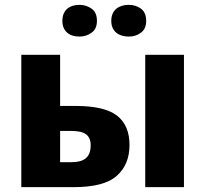

<svg xmlns="http://www.w3.org/2000/svg" viewBox="-20 -772 847 792"><path d="M283.2 0C367.7 0 427.7 -15.6 462.4 -47.4C497.1 -78.6 514.2 -120.6 514.2 -173.8C514.2 -228 497.1 -268.1 462.9 -294.9C428.2 -321.8 371.1 -335 291 -335H228V-545.9H67.9V0ZM228 -231.9H272.9C330.1 -231.9 354 -214.8 354 -171.9C354 -121.1 324.2 -103 274.9 -103H228ZM738.8 0V-545.9H579.1V0ZM237.3 -686C237.3 -641.6 267.6 -621.1 308.1 -621.1C326.7 -621.1 343.3 -626.5 357.9 -637.2C372.6 -647.5 379.9 -664.1 379.9 -686C379.9 -709 372.6 -725.6 357.9 -736.3C343.3 -746.6 326.7 -752 308.1 -752C267.6 -752 237.3 -731.4 237.3 -686ZM439 -686C439 -641.6 470.7 -621.1 511.2 -621.1C530.3 -621.1 547.4 -626.5 561.5 -637.2C575.7 -647.5 583 -664.1 583 -686C583 -709 575.7 -725.6 561.5 -736.3C547.4 -746.6 530.3 -752 511.2 -752C470.7 -752 439 -731.4 439 -686Z"/></svg>

Font: Avrile Sans
Style: Bold
Weight: 700
Designer: Monotype Design Team, Google (font), Stefan Peev (BGR Cyrillic), Cristiano Sobral (main changes)
Foundry: The Avrile Sans Project Authors
Version: Version 3.110